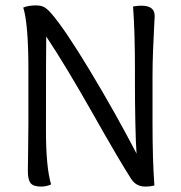

<svg xmlns="http://www.w3.org/2000/svg" viewBox="-20 -687 669 710"><path d="M551 -1Q535 3 518 3Q484 3 466 -24Q425 -87 324 -265.5Q223 -444 151 -552Q150 -514 150 -203Q150 -68 169 -5Q151 3 132 3Q103 3 93 -10Q83 -23 83 -54Q83 -70 84 -133Q85 -196 85 -231V-431Q85 -598 66 -659Q85 -667 113 -667Q133 -667 144.5 -660Q156 -653 169 -638Q219 -581 313 -425Q407 -269 485 -119Q482 -155 480.5 -233Q479 -311 479 -371V-431Q479 -572 472 -663Q489 -666 503 -666Q552 -666 552 -628Q552 -622 550 -587.5Q548 -553 546 -501.5Q544 -450 544 -404V-233Q544 -92 551 -1Z"/></svg>

Font: Overlock SC
Style: Regular
Weight: 400
Designer: Dario Muhafara
Foundry: Dario Manuel Muhafara
Version: Version 1.001